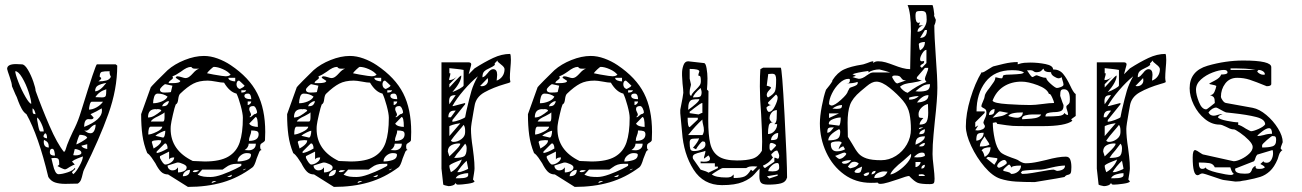

<svg xmlns="http://www.w3.org/2000/svg" viewBox="-20 -716 5121 755"><path d="M84 -267Q73 -274 65 -289Q57 -304 52 -317.5Q47 -331 46 -334Q45 -334 27 -377Q27 -388 18 -413.5Q9 -439 8 -445Q8 -464 43 -464L66 -463Q77 -463 89.5 -442Q102 -421 111 -395Q120 -369 120 -359Q144 -292 174.5 -221.5Q205 -151 232 -118L237 -125Q243 -146 253 -168.5Q263 -191 266 -197Q283 -230 293 -260L301 -285Q356 -463 361 -463H435L441 -458Q441 -365 406 -267.5Q371 -170 311 -50Q308 -45 305 -31.5Q302 -18 298.5 -9Q295 0 286 6L237 7Q213 7 196.5 1.5Q180 -4 170 -20Q131 -183 84 -267ZM378 -408Q378 -405 373.5 -401.5Q369 -398 367 -396Q385 -396 398 -399.5Q411 -403 416 -414Q411 -423 411 -428.5Q411 -434 411 -436Q389 -436 380.5 -433.5Q372 -431 372 -414Q378 -411 378 -408ZM103 -308Q103 -322 92.5 -354Q82 -386 67 -411Q52 -436 40 -436Q40 -425 52.5 -393Q65 -361 80.5 -334.5Q96 -308 103 -308ZM354 -357Q373 -357 398 -390Q376 -386 365 -379.5Q354 -373 354 -357ZM355 -334 381 -333Q393 -333 395.5 -338.5Q398 -344 398 -365Q370 -357 355 -334ZM330 -285Q344 -285 360 -294Q376 -303 385 -316H341Q336 -316 333 -304.5Q330 -293 330 -285ZM120 -267Q116 -286 108 -290V-281Q108 -274 110 -270.5Q112 -267 120 -267ZM338 -247Q336 -247 328 -247.5Q320 -248 315.5 -240.5Q311 -233 311 -217Q381 -245 381 -281L380 -290Q361 -278 336 -267L348 -254Q347 -247 338 -247ZM139 -199H152Q152 -210 143 -229.5Q134 -249 126 -254V-245Q127 -237 131 -218Q135 -199 139 -199ZM336 -192Q346 -192 351 -203Q356 -214 356 -226Q348 -226 336 -214Q326 -202 318 -202Q315 -202 311 -204Q323 -192 336 -192ZM165 -172Q165 -190 158 -192Q156 -191 153.5 -187Q151 -183 151 -180Q151 -176 156.5 -174Q162 -172 165 -172ZM280 -148Q286 -150 301 -158.5Q316 -167 323 -174Q320 -181 311 -183.5Q302 -186 293 -186Q289 -179 285 -166.5Q281 -154 280 -148ZM172 -136Q172 -149 168 -155Q164 -161 153 -166L152 -159Q152 -136 172 -136ZM323 -130V-149Q320 -148 313.5 -146.5Q307 -145 300 -143Q303 -134 323 -130ZM196 -104Q196 -112 193.5 -121.5Q191 -131 185 -131Q176 -131 176 -118Q176 -110 181 -107Q186 -104 196 -104ZM277 -105Q286 -105 293 -107.5Q300 -110 300 -115Q300 -122 291 -126Q282 -130 274 -130L268 -106Q269 -106 271 -105.5Q273 -105 277 -105ZM210 -31Q224 -31 246.5 -38.5Q269 -46 274 -56L276 -52Q276 -51 270.5 -46.5Q265 -42 263 -38L268 -31Q279 -39 292.5 -63.5Q306 -88 306 -101Q300 -99 285 -93Q270 -87 263 -81L274 -69Q269 -68 255 -60Q241 -50 235 -50Q230 -51 221.5 -55Q213 -59 206 -63Q208 -64 210 -66Q212 -68 213 -69Q213 -85 210 -90Q207 -95 194 -95L182 -94Q184 -87 188 -69Q192 -51 197.5 -41Q203 -31 210 -31Z M1023 -197 1022 -164Q1020 -159 1014.5 -156Q1009 -153 1006 -150Q1003 -147 1003 -139Q1003 -135 1004 -131.5Q1005 -128 1009 -126Q1003 -126 999.5 -118.5Q996 -111 989 -92Q981 -64 973 -58Q918 -17 856 1Q794 19 719 19L641 -30Q624 -30 613 -41Q602 -52 591 -74Q584 -85 576 -96.5Q568 -108 559 -114Q545 -148 540 -184.5Q535 -221 535 -267L573 -373Q574 -375 597.5 -399Q621 -423 639 -440Q666 -464 706 -480Q746 -496 782 -496Q808 -496 835.5 -486Q863 -476 887 -460Q960 -411 991.5 -349Q1023 -287 1023 -197ZM643 -389H657Q689 -389 689 -398L671 -410Q671 -412 673 -414Q675 -416 677 -416Q684 -416 694.5 -412.5Q705 -409 709 -409Q717 -409 724 -414Q731 -419 739 -428Q751 -442 763 -446H754H747Q741 -446 738 -447.5Q735 -449 732 -453Q723 -453 713.5 -448.5Q704 -444 691 -434Q671 -420 658 -416Q660 -413 660 -410Q660 -406 651.5 -400.5Q643 -395 643 -389ZM794 -428 819 -423Q859 -416 868 -416Q873 -416 877 -417Q881 -418 887 -422Q877 -435 856.5 -444Q836 -453 821 -453Q818 -453 807.5 -443Q797 -433 794 -428ZM878 -410Q878 -403 887 -399.5Q896 -396 905 -396V-410ZM689 -348Q683 -343 681 -327Q680 -318 678 -313Q676 -308 671 -305Q667 -296 660 -265.5Q653 -235 652 -225Q651 -219 651 -209Q651 -125 738 -83L785 -81Q845 -81 877.5 -100Q910 -119 922.5 -156Q935 -193 935 -253Q935 -269 926.5 -300.5Q918 -332 910 -348Q883 -354 861 -391Q850 -391 830 -395Q808 -399 797 -399Q763 -399 740 -387Q717 -375 689 -348ZM910 -385Q910 -370 923 -366Q925 -367 932.5 -371Q940 -375 942 -379Q938 -383 929.5 -391Q921 -399 920 -399Q915 -399 912.5 -394.5Q910 -390 910 -385ZM609 -364Q609 -352 626 -352Q632 -352 640.5 -352.5Q649 -353 652 -354L658 -379L630 -385Q627 -385 618.5 -377Q610 -369 609 -364ZM929 -361V-352Q946 -352 948 -361ZM582 -310Q599 -310 616 -317Q633 -324 639 -336Q623 -348 600 -348Q590 -348 586 -335Q582 -322 582 -310ZM955 -348Q941 -348 941 -339Q941 -326 968 -326Q968 -335 965 -341.5Q962 -348 955 -348ZM645 -317 642 -318Q636 -318 627 -311Q618 -304 618 -298Q630 -298 635.5 -302Q641 -306 645 -317ZM968 -317H954V-303Q959 -303 963.5 -307.5Q968 -312 968 -317ZM976 -299Q960 -299 960 -287Q960 -282 963.5 -275.5Q967 -269 967 -266V-265Q967 -262 964.5 -259Q962 -256 960 -256L964 -255Q966 -255 972 -260.5Q978 -266 980 -267Q984 -267 987.5 -269.5Q991 -272 991 -274Q991 -280 986.5 -289.5Q982 -299 976 -299ZM562 -254Q575 -254 587 -261Q599 -268 614 -280Q614 -287 599 -287Q597 -287 596 -286.5Q595 -286 594 -286Q593 -286 593 -286.5Q593 -287 593 -287Q577 -287 569.5 -279Q562 -271 562 -254ZM627 -274Q623 -270 615 -266Q607 -262 604 -260Q577 -248 573 -238H621Q627 -238 627 -255Q627 -272 627 -274ZM985 -256 960 -230Q964 -223 974 -220Q984 -217 994 -217Q994 -256 985 -256ZM618 -218H573Q563 -218 563 -187Q574 -187 596 -197.5Q618 -208 618 -218ZM997 -188Q997 -198 989.5 -200.5Q982 -203 968 -203Q968 -193 963.5 -183Q959 -173 959 -162Q997 -162 997 -188ZM591 -182 621 -175Q625 -175 627.5 -183.5Q630 -192 630 -202Q626 -202 611.5 -195Q597 -188 591 -182ZM584 -132Q586 -133 594.5 -138.5Q603 -144 608.5 -150.5Q614 -157 614 -164L603 -165Q598 -165 587.5 -163.5Q577 -162 577 -157ZM596 -114Q614 -117 639 -132Q639 -140 636.5 -146Q634 -152 630 -152L627 -151L596 -120ZM986 -151H958Q958 -144 953.5 -137Q949 -130 942 -126L958 -125Q970 -125 978 -131.5Q986 -138 986 -151ZM630 -69Q641 -69 653 -77.5Q665 -86 665 -97Q649 -97 645 -89V-120L609 -102V-99V-95Q622 -69 630 -69ZM967 -108Q967 -114 950 -114Q937 -114 925.5 -104Q914 -94 914 -81Q932 -81 949.5 -86.5Q967 -92 967 -108ZM680 -58V-38Q692 -38 703 -43Q714 -48 714 -58Q714 -65 700.5 -71Q687 -77 680 -77H677L639 -65Q639 -57 644.5 -51.5Q650 -46 658 -46Q665 -46 670 -48.5Q675 -51 680 -58ZM929 -72Q925 -72 911.5 -72Q898 -72 887.5 -68.5Q877 -65 868 -58Q856 -49 855 -49H775L757 -29Q770 -23 781 -21.5Q792 -20 808 -20Q827 -20 854.5 -30Q882 -40 905.5 -51.5Q929 -63 929 -65ZM948 -52H946Q938 -52 935 -46ZM727 -48Q716 -48 707.5 -40.5Q699 -33 699 -23Q727 -23 727 -48ZM745 -39Q755 -39 763 -46L754 -47H750Q740 -47 738 -40ZM892 -29 873 -21 880 -20Q886 -20 888.5 -21.5Q891 -23 892 -29ZM831 -3 825 -4Q819 -4 816 -2.5Q813 -1 812 4Z M1597 -197 1596 -164Q1594 -159 1588.5 -156Q1583 -153 1580 -150Q1577 -147 1577 -139Q1577 -135 1578 -131.5Q1579 -128 1583 -126Q1577 -126 1573.5 -118.5Q1570 -111 1563 -92Q1555 -64 1547 -58Q1492 -17 1430 1Q1368 19 1293 19L1215 -30Q1198 -30 1187 -41Q1176 -52 1165 -74Q1158 -85 1150 -96.5Q1142 -108 1133 -114Q1119 -148 1114 -184.5Q1109 -221 1109 -267L1147 -373Q1148 -375 1171.5 -399Q1195 -423 1213 -440Q1240 -464 1280 -480Q1320 -496 1356 -496Q1382 -496 1409.5 -486Q1437 -476 1461 -460Q1534 -411 1565.5 -349Q1597 -287 1597 -197ZM1217 -389H1231Q1263 -389 1263 -398L1245 -410Q1245 -412 1247 -414Q1249 -416 1251 -416Q1258 -416 1268.5 -412.5Q1279 -409 1283 -409Q1291 -409 1298 -414Q1305 -419 1313 -428Q1325 -442 1337 -446H1328H1321Q1315 -446 1312 -447.5Q1309 -449 1306 -453Q1297 -453 1287.5 -448.5Q1278 -444 1265 -434Q1245 -420 1232 -416Q1234 -413 1234 -410Q1234 -406 1225.5 -400.5Q1217 -395 1217 -389ZM1368 -428 1393 -423Q1433 -416 1442 -416Q1447 -416 1451 -417Q1455 -418 1461 -422Q1451 -435 1430.5 -444Q1410 -453 1395 -453Q1392 -453 1381.5 -443Q1371 -433 1368 -428ZM1452 -410Q1452 -403 1461 -399.5Q1470 -396 1479 -396V-410ZM1263 -348Q1257 -343 1255 -327Q1254 -318 1252 -313Q1250 -308 1245 -305Q1241 -296 1234 -265.5Q1227 -235 1226 -225Q1225 -219 1225 -209Q1225 -125 1312 -83L1359 -81Q1419 -81 1451.5 -100Q1484 -119 1496.5 -156Q1509 -193 1509 -253Q1509 -269 1500.5 -300.5Q1492 -332 1484 -348Q1457 -354 1435 -391Q1424 -391 1404 -395Q1382 -399 1371 -399Q1337 -399 1314 -387Q1291 -375 1263 -348ZM1484 -385Q1484 -370 1497 -366Q1499 -367 1506.5 -371Q1514 -375 1516 -379Q1512 -383 1503.5 -391Q1495 -399 1494 -399Q1489 -399 1486.5 -394.5Q1484 -390 1484 -385ZM1183 -364Q1183 -352 1200 -352Q1206 -352 1214.5 -352.5Q1223 -353 1226 -354L1232 -379L1204 -385Q1201 -385 1192.5 -377Q1184 -369 1183 -364ZM1503 -361V-352Q1520 -352 1522 -361ZM1156 -310Q1173 -310 1190 -317Q1207 -324 1213 -336Q1197 -348 1174 -348Q1164 -348 1160 -335Q1156 -322 1156 -310ZM1529 -348Q1515 -348 1515 -339Q1515 -326 1542 -326Q1542 -335 1539 -341.5Q1536 -348 1529 -348ZM1219 -317 1216 -318Q1210 -318 1201 -311Q1192 -304 1192 -298Q1204 -298 1209.5 -302Q1215 -306 1219 -317ZM1542 -317H1528V-303Q1533 -303 1537.5 -307.5Q1542 -312 1542 -317ZM1550 -299Q1534 -299 1534 -287Q1534 -282 1537.5 -275.5Q1541 -269 1541 -266V-265Q1541 -262 1538.5 -259Q1536 -256 1534 -256L1538 -255Q1540 -255 1546 -260.5Q1552 -266 1554 -267Q1558 -267 1561.5 -269.5Q1565 -272 1565 -274Q1565 -280 1560.5 -289.5Q1556 -299 1550 -299ZM1136 -254Q1149 -254 1161 -261Q1173 -268 1188 -280Q1188 -287 1173 -287Q1171 -287 1170 -286.5Q1169 -286 1168 -286Q1167 -286 1167 -286.5Q1167 -287 1167 -287Q1151 -287 1143.5 -279Q1136 -271 1136 -254ZM1201 -274Q1197 -270 1189 -266Q1181 -262 1178 -260Q1151 -248 1147 -238H1195Q1201 -238 1201 -255Q1201 -272 1201 -274ZM1559 -256 1534 -230Q1538 -223 1548 -220Q1558 -217 1568 -217Q1568 -256 1559 -256ZM1192 -218H1147Q1137 -218 1137 -187Q1148 -187 1170 -197.5Q1192 -208 1192 -218ZM1571 -188Q1571 -198 1563.5 -200.5Q1556 -203 1542 -203Q1542 -193 1537.5 -183Q1533 -173 1533 -162Q1571 -162 1571 -188ZM1165 -182 1195 -175Q1199 -175 1201.5 -183.5Q1204 -192 1204 -202Q1200 -202 1185.5 -195Q1171 -188 1165 -182ZM1158 -132Q1160 -133 1168.5 -138.5Q1177 -144 1182.5 -150.5Q1188 -157 1188 -164L1177 -165Q1172 -165 1161.5 -163.5Q1151 -162 1151 -157ZM1170 -114Q1188 -117 1213 -132Q1213 -140 1210.5 -146Q1208 -152 1204 -152L1201 -151L1170 -120ZM1560 -151H1532Q1532 -144 1527.5 -137Q1523 -130 1516 -126L1532 -125Q1544 -125 1552 -131.5Q1560 -138 1560 -151ZM1204 -69Q1215 -69 1227 -77.5Q1239 -86 1239 -97Q1223 -97 1219 -89V-120L1183 -102V-99V-95Q1196 -69 1204 -69ZM1541 -108Q1541 -114 1524 -114Q1511 -114 1499.5 -104Q1488 -94 1488 -81Q1506 -81 1523.5 -86.5Q1541 -92 1541 -108ZM1254 -58V-38Q1266 -38 1277 -43Q1288 -48 1288 -58Q1288 -65 1274.5 -71Q1261 -77 1254 -77H1251L1213 -65Q1213 -57 1218.5 -51.5Q1224 -46 1232 -46Q1239 -46 1244 -48.5Q1249 -51 1254 -58ZM1503 -72Q1499 -72 1485.5 -72Q1472 -72 1461.5 -68.5Q1451 -65 1442 -58Q1430 -49 1429 -49H1349L1331 -29Q1344 -23 1355 -21.5Q1366 -20 1382 -20Q1401 -20 1428.5 -30Q1456 -40 1479.5 -51.5Q1503 -63 1503 -65ZM1522 -52H1520Q1512 -52 1509 -46ZM1301 -48Q1290 -48 1281.5 -40.5Q1273 -33 1273 -23Q1301 -23 1301 -48ZM1319 -39Q1329 -39 1337 -46L1328 -47H1324Q1314 -47 1312 -40ZM1466 -29 1447 -21 1454 -20Q1460 -20 1462.5 -21.5Q1465 -23 1466 -29ZM1405 -3 1399 -4Q1393 -4 1390 -2.5Q1387 -1 1386 4Z M1821 -471Q1833 -471 1833 -463Q1833 -460 1828.5 -445Q1824 -430 1823 -424L1846 -447Q1885 -472 1919 -488Q1953 -504 1986 -504Q1989 -500 1989 -480Q1989 -470 1987 -448Q1985 -424 1985 -410Q1985 -404 1987 -394Q1987 -392 1979 -389.5Q1971 -387 1967 -386Q1919 -372 1885 -353Q1851 -334 1846 -299L1842 -277Q1832 -222 1832 -209Q1832 -178 1839 -134Q1840 -127 1843 -101.5Q1846 -76 1846 -54Q1846 -48 1844 -35Q1842 -22 1840 -10L1846 -3Q1845 3 1820 6.5Q1795 10 1784 10H1781Q1777 10 1775 8.5Q1773 7 1772 3Q1769 10 1760.5 13Q1752 16 1744 16Q1739 15 1732.5 13.5Q1726 12 1723 10L1716 -53V-471ZM1935 -422Q1935 -415 1934 -409.5Q1933 -404 1933 -399Q1947 -404 1955.5 -416Q1964 -428 1964 -444Q1964 -452 1950 -462.5Q1936 -473 1936 -477Q1936 -478 1938 -480Q1925 -467 1925 -466L1926 -461Q1919 -454 1905 -448Q1891 -442 1884 -435Q1877 -428 1877 -412Q1883 -413 1888.5 -418.5Q1894 -424 1898 -429Q1909 -444 1919 -444Q1935 -444 1935 -422ZM1759 -354Q1773 -359 1788 -367.5Q1803 -376 1803 -380V-441Q1794 -443 1775 -445Q1756 -447 1747 -448V-428H1751Q1751 -421 1748.5 -414Q1746 -407 1746 -401Q1763 -401 1778 -416L1747 -385V-372Q1749 -374 1769.5 -396.5Q1790 -419 1794 -419Q1794 -394 1759 -354ZM1809 -255Q1813 -274 1814 -280Q1826 -332 1834 -359Q1842 -386 1859 -416Q1832 -394 1803.5 -361Q1775 -328 1759 -299H1763L1809 -311V-306L1759 -244V-237Q1771 -238 1788 -244.5Q1805 -251 1809 -255ZM1874 -377Q1885 -377 1892 -383.5Q1899 -390 1899 -400L1898 -409L1868 -378ZM1746 -317 1747 -306 1772 -342Q1756 -342 1751 -336Q1746 -330 1746 -317ZM1743 -255H1753L1772 -281H1766Q1743 -281 1743 -255ZM1747 -219V-181L1790 -231H1787Q1772 -229 1759.5 -225Q1747 -221 1747 -219ZM1763 -158Q1780 -158 1794.5 -169Q1809 -180 1809 -196V-203Q1809 -218 1803 -225Q1799 -219 1781.5 -199Q1764 -179 1753 -163Q1757 -158 1763 -158ZM1747 -101Q1752 -106 1764 -117.5Q1776 -129 1783 -137.5Q1790 -146 1790 -151L1785 -152Q1767 -152 1754 -144.5Q1741 -137 1741 -120Q1741 -119 1747 -101ZM1789 -125Q1775 -110 1766 -95Q1795 -95 1805 -101.5Q1815 -108 1815 -133Q1815 -145 1809 -151Q1808 -149 1789 -125ZM1753 -39Q1767 -46 1779 -60Q1791 -74 1796 -89Q1791 -86 1786 -84.5Q1781 -83 1777 -81Q1747 -69 1747 -64Q1747 -59 1749 -51.5Q1751 -44 1753 -39ZM1778 -39H1785Q1790 -39 1805.5 -45Q1821 -51 1821 -53L1815 -84Q1792 -62 1778 -39ZM1772 -15H1785Q1821 -15 1821 -27V-35Q1807 -35 1791.5 -30Q1776 -25 1772 -15Z M2544 -197 2543 -164Q2541 -159 2535.5 -156Q2530 -153 2527 -150Q2524 -147 2524 -139Q2524 -135 2525 -131.5Q2526 -128 2530 -126Q2524 -126 2520.5 -118.5Q2517 -111 2510 -92Q2502 -64 2494 -58Q2439 -17 2377 1Q2315 19 2240 19L2162 -30Q2145 -30 2134 -41Q2123 -52 2112 -74Q2105 -85 2097 -96.5Q2089 -108 2080 -114Q2066 -148 2061 -184.5Q2056 -221 2056 -267L2094 -373Q2095 -375 2118.5 -399Q2142 -423 2160 -440Q2187 -464 2227 -480Q2267 -496 2303 -496Q2329 -496 2356.5 -486Q2384 -476 2408 -460Q2481 -411 2512.5 -349Q2544 -287 2544 -197ZM2164 -389H2178Q2210 -389 2210 -398L2192 -410Q2192 -412 2194 -414Q2196 -416 2198 -416Q2205 -416 2215.5 -412.5Q2226 -409 2230 -409Q2238 -409 2245 -414Q2252 -419 2260 -428Q2272 -442 2284 -446H2275H2268Q2262 -446 2259 -447.5Q2256 -449 2253 -453Q2244 -453 2234.5 -448.5Q2225 -444 2212 -434Q2192 -420 2179 -416Q2181 -413 2181 -410Q2181 -406 2172.5 -400.5Q2164 -395 2164 -389ZM2315 -428 2340 -423Q2380 -416 2389 -416Q2394 -416 2398 -417Q2402 -418 2408 -422Q2398 -435 2377.5 -444Q2357 -453 2342 -453Q2339 -453 2328.5 -443Q2318 -433 2315 -428ZM2399 -410Q2399 -403 2408 -399.5Q2417 -396 2426 -396V-410ZM2210 -348Q2204 -343 2202 -327Q2201 -318 2199 -313Q2197 -308 2192 -305Q2188 -296 2181 -265.5Q2174 -235 2173 -225Q2172 -219 2172 -209Q2172 -125 2259 -83L2306 -81Q2366 -81 2398.5 -100Q2431 -119 2443.5 -156Q2456 -193 2456 -253Q2456 -269 2447.5 -300.5Q2439 -332 2431 -348Q2404 -354 2382 -391Q2371 -391 2351 -395Q2329 -399 2318 -399Q2284 -399 2261 -387Q2238 -375 2210 -348ZM2431 -385Q2431 -370 2444 -366Q2446 -367 2453.5 -371Q2461 -375 2463 -379Q2459 -383 2450.5 -391Q2442 -399 2441 -399Q2436 -399 2433.5 -394.5Q2431 -390 2431 -385ZM2130 -364Q2130 -352 2147 -352Q2153 -352 2161.5 -352.5Q2170 -353 2173 -354L2179 -379L2151 -385Q2148 -385 2139.5 -377Q2131 -369 2130 -364ZM2450 -361V-352Q2467 -352 2469 -361ZM2103 -310Q2120 -310 2137 -317Q2154 -324 2160 -336Q2144 -348 2121 -348Q2111 -348 2107 -335Q2103 -322 2103 -310ZM2476 -348Q2462 -348 2462 -339Q2462 -326 2489 -326Q2489 -335 2486 -341.5Q2483 -348 2476 -348ZM2166 -317 2163 -318Q2157 -318 2148 -311Q2139 -304 2139 -298Q2151 -298 2156.5 -302Q2162 -306 2166 -317ZM2489 -317H2475V-303Q2480 -303 2484.5 -307.5Q2489 -312 2489 -317ZM2497 -299Q2481 -299 2481 -287Q2481 -282 2484.5 -275.5Q2488 -269 2488 -266V-265Q2488 -262 2485.5 -259Q2483 -256 2481 -256L2485 -255Q2487 -255 2493 -260.5Q2499 -266 2501 -267Q2505 -267 2508.5 -269.5Q2512 -272 2512 -274Q2512 -280 2507.5 -289.5Q2503 -299 2497 -299ZM2083 -254Q2096 -254 2108 -261Q2120 -268 2135 -280Q2135 -287 2120 -287Q2118 -287 2117 -286.5Q2116 -286 2115 -286Q2114 -286 2114 -286.5Q2114 -287 2114 -287Q2098 -287 2090.5 -279Q2083 -271 2083 -254ZM2148 -274Q2144 -270 2136 -266Q2128 -262 2125 -260Q2098 -248 2094 -238H2142Q2148 -238 2148 -255Q2148 -272 2148 -274ZM2506 -256 2481 -230Q2485 -223 2495 -220Q2505 -217 2515 -217Q2515 -256 2506 -256ZM2139 -218H2094Q2084 -218 2084 -187Q2095 -187 2117 -197.5Q2139 -208 2139 -218ZM2518 -188Q2518 -198 2510.5 -200.5Q2503 -203 2489 -203Q2489 -193 2484.5 -183Q2480 -173 2480 -162Q2518 -162 2518 -188ZM2112 -182 2142 -175Q2146 -175 2148.5 -183.5Q2151 -192 2151 -202Q2147 -202 2132.5 -195Q2118 -188 2112 -182ZM2105 -132Q2107 -133 2115.5 -138.5Q2124 -144 2129.5 -150.5Q2135 -157 2135 -164L2124 -165Q2119 -165 2108.5 -163.5Q2098 -162 2098 -157ZM2117 -114Q2135 -117 2160 -132Q2160 -140 2157.5 -146Q2155 -152 2151 -152L2148 -151L2117 -120ZM2507 -151H2479Q2479 -144 2474.5 -137Q2470 -130 2463 -126L2479 -125Q2491 -125 2499 -131.5Q2507 -138 2507 -151ZM2151 -69Q2162 -69 2174 -77.5Q2186 -86 2186 -97Q2170 -97 2166 -89V-120L2130 -102V-99V-95Q2143 -69 2151 -69ZM2488 -108Q2488 -114 2471 -114Q2458 -114 2446.5 -104Q2435 -94 2435 -81Q2453 -81 2470.5 -86.5Q2488 -92 2488 -108ZM2201 -58V-38Q2213 -38 2224 -43Q2235 -48 2235 -58Q2235 -65 2221.5 -71Q2208 -77 2201 -77H2198L2160 -65Q2160 -57 2165.5 -51.5Q2171 -46 2179 -46Q2186 -46 2191 -48.5Q2196 -51 2201 -58ZM2450 -72Q2446 -72 2432.5 -72Q2419 -72 2408.5 -68.5Q2398 -65 2389 -58Q2377 -49 2376 -49H2296L2278 -29Q2291 -23 2302 -21.5Q2313 -20 2329 -20Q2348 -20 2375.5 -30Q2403 -40 2426.5 -51.5Q2450 -63 2450 -65ZM2469 -52H2467Q2459 -52 2456 -46ZM2248 -48Q2237 -48 2228.5 -40.5Q2220 -33 2220 -23Q2248 -23 2248 -48ZM2266 -39Q2276 -39 2284 -46L2275 -47H2271Q2261 -47 2259 -40ZM2413 -29 2394 -21 2401 -20Q2407 -20 2409.5 -21.5Q2412 -23 2413 -29ZM2352 -3 2346 -4Q2340 -4 2337 -2.5Q2334 -1 2333 4Z M3075 -18Q3070 0 3051 5Q3032 10 3001 10Q2980 10 2973 3Q2966 -4 2966 -24L2967 -53Q2963 -50 2947 -31.5Q2931 -13 2901 -0.5Q2871 12 2819 12Q2746 12 2707 -49.5Q2668 -111 2662 -197L2655 -271V-284Q2667 -344 2667 -351Q2667 -363 2664 -387L2662 -419V-429Q2662 -444 2667.5 -459.5Q2673 -475 2686 -475L2748 -468Q2755 -468 2758.5 -447.5Q2762 -427 2762 -408Q2762 -386 2760 -364L2766 -358L2765 -244Q2765 -184 2773 -151Q2781 -118 2805 -101.5Q2829 -85 2878 -85Q2916 -85 2939 -92Q2962 -99 2976 -123L2977 -159Q2977 -195 2973 -267Q2968 -327 2968 -376Q2968 -395 2968.5 -415.5Q2969 -436 2970 -444L2981 -450H3050Q3055 -450 3065 -264.5Q3075 -79 3075 -18ZM2692 -350Q2692 -340 2698 -339Q2701 -348 2708.5 -355.5Q2716 -363 2717 -364Q2727 -374 2731.5 -380.5Q2736 -387 2736 -397Q2736 -417 2731 -417.5Q2726 -418 2726 -420Q2726 -424 2730 -435Q2730 -445 2692 -445V-407L2697 -384Q2697 -380 2694.5 -371.5Q2692 -363 2692 -355ZM3012 -371Q3012 -369 3003.5 -360Q2995 -351 2995 -342Q2995 -340 2996.5 -336.5Q2998 -333 3001 -333Q3023 -346 3027.5 -357.5Q3032 -369 3032 -403Q3032 -414 3029 -420Q3026 -426 3016 -426L3001 -425L2995 -379Q3012 -375 3012 -371ZM2739 -354Q2739 -358 2735 -370Q2708 -347 2705 -333Q2726 -333 2732.5 -336Q2739 -339 2739 -354ZM2994 -293Q2994 -288 2997 -282Q3000 -276 3004 -276Q3016 -276 3027 -298Q3038 -320 3038 -333Q3038 -336 3035.5 -340Q3033 -344 3031 -344L3001 -314L3000 -312Q3000 -308 3004 -305.5Q3008 -303 3013 -303Q3008 -303 3001 -299Q2994 -295 2994 -293ZM2686 -284Q2702 -295 2716 -307.5Q2730 -320 2730 -326Q2711 -326 2702.5 -324Q2694 -322 2690 -313Q2686 -304 2686 -284ZM2741 -311Q2736 -311 2709 -290Q2696 -279 2692 -277V-271L2727 -266Q2730 -267 2734.5 -269.5Q2739 -272 2742 -272V-309Q2742 -311 2741 -311ZM3020 -235Q3006 -235 3003 -222Q3000 -209 3000 -189Q3015 -189 3025.5 -201Q3036 -213 3036 -228H3025Q3033 -234 3034 -248.5Q3035 -263 3035 -283Q3022 -283 3014 -273Q3006 -263 3006 -250Q3006 -248 3009.5 -241.5Q3013 -235 3020 -235ZM2684 -253Q2684 -216 2692 -216L2724 -246V-253ZM2686 -185H2742Q2743 -185 2745.5 -191.5Q2748 -198 2748 -203Q2748 -215 2745 -225Q2744 -229 2743 -234Q2742 -239 2742 -246Q2716 -223 2686 -185ZM3040 -193Q3030 -193 3021 -184.5Q3012 -176 3012 -165Q3030 -165 3035 -169.5Q3040 -174 3040 -193ZM2709 -122Q2725 -122 2739.5 -128.5Q2754 -135 2754 -148Q2754 -154 2752 -157Q2750 -160 2742 -160Q2739 -159 2730 -148Q2721 -137 2717 -129L2705 -135Q2726 -159 2729 -172Q2722 -171 2711.5 -171Q2701 -171 2696.5 -168Q2692 -165 2692 -155Q2692 -138 2694.5 -130Q2697 -122 2709 -122ZM3006 -142V-135Q3006 -124 3013 -123Q3032 -142 3032 -144Q3032 -147 3025 -150.5Q3018 -154 3013 -154Q3006 -154 3006 -142ZM3044 -105Q3043 -110 3040 -117Q3037 -124 3036 -124Q3028 -124 3021 -117Q3014 -110 3013 -110Q3013 -106 3015 -102.5Q3017 -99 3020 -98Q3011 -84 2998.5 -75Q2986 -66 2981 -66Q2981 -60 2984 -58Q2987 -56 2988 -55L3025 -80V-96Q3029 -96 3033 -94Q3037 -92 3039 -92Q3044 -92 3044 -105ZM2766 -37 2803 -55V-61H2791V-74H2735V-81L2748 -80Q2772 -80 2772 -92Q2772 -95 2770 -99Q2768 -103 2766 -105L2748 -92Q2748 -98 2751 -107Q2754 -116 2754 -123Q2751 -121 2736 -117.5Q2721 -114 2712.5 -110Q2704 -106 2704 -98L2705 -92L2735 -49Q2759 -42 2766 -37ZM3044 -57Q3044 -66 3042.5 -70.5Q3041 -75 3036 -75Q3025 -75 3013.5 -64Q3002 -53 3001 -43L3018 -42Q3044 -42 3044 -57ZM2958 -61 2945 -62Q2934 -62 2928 -61Q2922 -60 2914 -55H2822Q2818 -55 2802.5 -45.5Q2787 -36 2779 -30Q2794 -18 2837 -18Q2846 -18 2852 -20Q2858 -22 2865 -30V-16Q2894 -16 2907.5 -22Q2921 -28 2933 -49L2940 -43ZM3038 -25V-30L2996 -23L3005 -14Z M3656 -239Q3655 -228 3651 -187Q3647 -146 3647 -110Q3647 -94 3651 -62Q3655 -28 3655 -13Q3655 0 3652 4Q3649 8 3636 8Q3602 8 3589 3Q3576 -2 3555 -24Q3546 -24 3511 -11Q3493 -5 3473.5 1Q3454 7 3441 7Q3434 7 3431 2Q3423 3 3405 3Q3345 3 3299.5 -30Q3254 -63 3229 -117Q3204 -171 3204 -231Q3204 -258 3211.5 -298Q3219 -338 3228 -363Q3234 -370 3242 -380.5Q3250 -391 3253 -397V-400Q3273 -431 3299 -443Q3325 -455 3370 -462Q3376 -463 3381 -465Q3386 -467 3390 -468Q3406 -475 3414 -475V-468Q3420 -475 3433 -475Q3448 -475 3462 -471Q3476 -467 3497 -459Q3512 -453 3528.5 -448.5Q3545 -444 3559 -444L3561 -556L3562 -593Q3562 -665 3549 -696H3647Q3649 -692 3651 -680.5Q3653 -669 3654 -659Q3653 -658 3653 -656Q3653 -653 3656 -647Q3659 -641 3660 -638Q3660 -635 3658.5 -628.5Q3657 -622 3654 -616Q3654 -575 3660 -491Q3666 -411 3666 -370Q3666 -327 3656 -239ZM3580 -653Q3580 -626 3592 -626L3598 -628L3593 -616H3611Q3601 -614 3594.5 -607Q3588 -600 3588 -591Q3603 -591 3613.5 -606.5Q3624 -622 3624 -638Q3624 -656 3621 -664.5Q3618 -673 3603 -673Q3588 -673 3584 -670Q3580 -667 3580 -653ZM3625 -598H3617L3598 -567Q3625 -567 3625 -598ZM3598 -518Q3617 -529 3617 -551Q3608 -551 3600.5 -548.5Q3593 -546 3593 -542Q3593 -537 3594.5 -528.5Q3596 -520 3598 -518ZM3614 -476Q3614 -470 3612.5 -468Q3611 -466 3606.5 -464Q3602 -462 3598 -456L3605 -449L3623 -468V-520Q3615 -520 3606.5 -506Q3598 -492 3598 -483Q3598 -475 3605 -475ZM3568 -391Q3551 -389 3540 -386Q3529 -383 3519 -375Q3523 -368 3532 -360.5Q3541 -353 3549 -351Q3586 -379 3623 -394Q3621 -396 3619 -399.5Q3617 -403 3617 -406Q3617 -411 3623.5 -426Q3630 -441 3630 -449H3617L3586 -413L3585 -409Q3585 -406 3592 -403Q3599 -400 3605 -400Q3594 -395 3568 -391ZM3346 -418 3332 -413Q3338 -411 3345 -409Q3352 -407 3357 -406Q3371 -406 3389 -420Q3391 -421 3398.5 -426Q3406 -431 3414 -431H3481Q3474 -433 3461 -437Q3448 -441 3438 -443Q3427 -443 3415 -440Q3403 -437 3395 -431V-437Q3349 -431 3332 -424ZM3488 -413Q3490 -408 3496.5 -398Q3503 -388 3509 -388L3543 -400Q3534 -400 3531 -402Q3528 -404 3524 -409Q3521 -414 3516.5 -416.5Q3512 -419 3499 -419Q3489 -419 3488 -413ZM3240 -307Q3240 -306 3243.5 -303.5Q3247 -301 3250 -301Q3262 -301 3287 -323.5Q3312 -346 3314 -357L3321 -370Q3324 -372 3333.5 -375Q3343 -378 3348 -381.5Q3353 -385 3353 -391L3352 -394Q3337 -388 3308 -388Q3316 -388 3319 -391Q3322 -394 3322 -400Q3322 -404 3321 -405Q3320 -406 3316 -406Q3299 -406 3281 -389Q3263 -372 3251.5 -348.5Q3240 -325 3240 -307ZM3330 -152Q3345 -125 3356 -112.5Q3367 -100 3387.5 -93Q3408 -86 3445 -86Q3476 -86 3503 -103Q3530 -120 3546 -148Q3562 -176 3562 -208Q3562 -240 3556.5 -268Q3551 -296 3531 -320Q3509 -346 3478.5 -370.5Q3448 -395 3426 -395Q3409 -395 3388 -377Q3367 -359 3364 -357Q3332 -330 3322.5 -303.5Q3313 -277 3313 -233L3314 -178ZM3637 -385Q3621 -385 3609 -378.5Q3597 -372 3580 -357L3593 -356Q3615 -356 3626 -361Q3637 -366 3637 -385ZM3631 -342Q3618 -342 3606 -333.5Q3594 -325 3586 -313Q3602 -313 3616.5 -319.5Q3631 -326 3631 -342ZM3555 -324Q3579 -324 3593 -338H3586Q3579 -338 3567.5 -335.5Q3556 -333 3555 -332ZM3630 -273 3629 -307Q3615 -304 3603.5 -292.5Q3592 -281 3592 -267Q3592 -257 3595 -254.5Q3598 -252 3611 -252Q3596 -237 3596 -226Q3618 -226 3624 -238Q3630 -250 3630 -273ZM3253 -289 3268 -288H3272Q3282 -288 3286.5 -290.5Q3291 -293 3291 -303Q3272 -303 3253 -289ZM3240 -270V-252L3279 -270ZM3239 -230 3240 -227 3279 -222Q3282 -222 3284 -232Q3286 -242 3286 -254Q3272 -254 3255.5 -247.5Q3239 -241 3239 -230ZM3233 -194Q3242 -194 3249.5 -203.5Q3257 -213 3259 -215H3250Q3239 -215 3236 -210.5Q3233 -206 3233 -194ZM3611 -215H3605Q3600 -215 3597 -214Q3594 -213 3593 -208Q3597 -208 3611 -215ZM3237 -164Q3261 -164 3272.5 -170Q3284 -176 3284 -197Q3284 -207 3279 -208Q3237 -186 3237 -164ZM3617 -208Q3609 -206 3602 -201Q3595 -196 3595 -188Q3607 -188 3612 -191.5Q3617 -195 3617 -208ZM3617 -180Q3598 -180 3589 -173.5Q3580 -167 3580 -147Q3583 -148 3593 -153Q3603 -158 3610 -165Q3617 -172 3617 -180ZM3271 -121Q3289 -121 3303 -129L3296 -141Q3281 -135 3279 -129L3278 -132Q3279 -135 3282.5 -142.5Q3286 -150 3290 -154Q3288 -160 3277 -160Q3247 -160 3247 -150Q3247 -121 3271 -121ZM3617 -154Q3606 -154 3593 -141L3601 -140Q3617 -140 3617 -154ZM3280 -91Q3288 -91 3296.5 -97.5Q3305 -104 3308 -111Q3305 -116 3300 -116Q3296 -116 3283.5 -110.5Q3271 -105 3264 -103Q3267 -100 3272 -96Q3277 -92 3280 -91ZM3617 -103Q3617 -111 3614.5 -113.5Q3612 -116 3605 -116Q3590 -116 3574 -98L3586 -97Q3594 -97 3601.5 -98Q3609 -99 3617 -103ZM3563 -107 3562 -111Q3556 -105 3533 -85Q3487 -49 3481 -30Q3493 -31 3513 -44.5Q3533 -58 3548 -76Q3563 -94 3563 -107ZM3303 -72Q3309 -72 3316 -76Q3323 -80 3327 -86H3322Q3305 -86 3290 -79Q3292 -74 3294.5 -73Q3297 -72 3303 -72ZM3324 -54Q3325 -54 3338 -58Q3351 -62 3357 -73Q3349 -80 3339 -80Q3332 -80 3328 -77Q3324 -74 3320 -68.5Q3316 -63 3314 -61Q3318 -56 3324 -54ZM3600 -79H3580V-59Q3587 -59 3593.5 -65.5Q3600 -72 3600 -79ZM3617 -68Q3611 -68 3607 -64Q3603 -60 3603 -53Q3617 -53 3617 -68ZM3370 -61Q3369 -60 3356.5 -55Q3344 -50 3340 -41Q3341 -36 3353 -36Q3362 -36 3365 -41.5Q3368 -47 3370 -61ZM3407 -30Q3414 -31 3418.5 -34.5Q3423 -38 3423 -44Q3408 -44 3407 -30ZM3470 -41 3456 -42Q3444 -42 3431 -35Q3418 -28 3418 -16Q3439 -16 3451 -21Q3463 -26 3470 -41ZM3398 -38Q3391 -38 3386 -36Q3381 -34 3376 -30Q3376 -28 3378 -26Q3380 -24 3383 -24Q3389 -24 3393.5 -28Q3398 -32 3398 -38ZM3617 -24Q3615 -31 3604 -31L3593 -30V-24Z M3840 -432 3842 -431Q3848 -431 3867 -444Q3885 -456 3890 -456Q3897 -458 3926.5 -465Q3956 -472 3982 -472V-463Q3996 -468 4007.5 -469Q4019 -470 4031 -470Q4062 -470 4091.5 -464Q4121 -458 4121 -443Q4146 -443 4160.5 -425.5Q4175 -408 4189 -378Q4194 -367 4199.5 -358Q4205 -349 4210 -346V-260L4192 -247L4197 -241Q4170 -220 4079 -220H4027Q3977 -220 3961.5 -221Q3946 -222 3901 -229Q3900 -235 3895 -235Q3893 -235 3890 -234Q3887 -233 3884 -233Q3884 -204 3891.5 -169Q3899 -134 3914 -118Q3922 -109 3958 -96Q3976 -90 3982 -87Q4000 -74 4013 -74Q4036 -74 4063 -80Q4090 -86 4094 -87Q4142 -100 4171 -100Q4184 -100 4188.5 -88.5Q4193 -77 4193 -59Q4193 -40 4190 -35Q4187 -30 4179 -28.5Q4171 -27 4166 -20Q4160 -18 4049 0Q4007 0 3974.5 -2Q3942 -4 3914 -13Q3883 -23 3851.5 -60Q3820 -97 3799 -142Q3778 -187 3778 -219Q3778 -269 3796 -329Q3814 -389 3840 -432ZM4136 -370Q4142 -370 4152 -374Q4162 -378 4162 -383Q4162 -389 4158 -400.5Q4154 -412 4154 -414Q4154 -411 4149.5 -409.5Q4145 -408 4142 -408Q4134 -409 4123.5 -416Q4113 -423 4113 -432Q4084 -432 4084 -446Q4082 -446 4076 -439Q4070 -432 4054 -432Q4049 -432 4044 -436Q4039 -440 4031 -440L4018 -439Q4020 -438 4027.5 -426Q4035 -414 4040 -413Q4042 -413 4047.5 -416.5Q4053 -420 4057 -420Q4061 -419 4072 -414.5Q4083 -410 4094 -410Q4094 -402 4112 -386Q4130 -370 4136 -370ZM3825 -203Q3834 -203 3843.5 -207.5Q3853 -212 3853 -220Q3853 -222 3850 -226.5Q3847 -231 3847 -235Q3849 -242 3854 -252.5Q3859 -263 3859 -274Q3859 -282 3855.5 -285.5Q3852 -289 3845.5 -292Q3839 -295 3839 -299Q3839 -303 3845.5 -317.5Q3852 -332 3852 -337Q3852 -347 3871 -370Q3882 -385 3888 -394Q3894 -403 3894 -412Q3898 -412 3905 -410Q3912 -408 3919 -408Q3922 -408 3923 -413.5Q3924 -419 3926 -420Q3934 -423 3958 -423Q3981 -424 3993 -425.5Q4005 -427 4006 -432Q3995 -437 3985 -438.5Q3975 -440 3959 -440Q3891 -440 3855.5 -394Q3820 -348 3820 -278H3852V-272L3815 -235V-216L3827 -223L3815 -204ZM4031 -303Q4049 -303 4079 -307Q4107 -311 4125 -311Q4125 -316 4118 -331.5Q4111 -347 4107 -347L4105 -346Q4098 -367 4060.5 -381Q4023 -395 3997 -395Q3957 -395 3927 -376Q3897 -357 3883 -320Q3888 -310 3941.5 -306.5Q3995 -303 4031 -303ZM4123 -275Q4107 -274 4099 -271Q4091 -268 4091 -258Q4124 -258 4143 -260Q4162 -262 4166 -272Q4171 -264 4180 -264Q4180 -272 4176.5 -281.5Q4173 -291 4173 -296Q4173 -300 4177.5 -303Q4182 -306 4184.5 -310Q4187 -314 4187 -326Q4187 -365 4164 -365Q4154 -365 4151.5 -359.5Q4149 -354 4149 -339Q4160 -306 4162 -303V-299Q4162 -284 4152 -279.5Q4142 -275 4123 -275ZM3869 -264Q3882 -264 3886.5 -269Q3891 -274 3891 -287Q3882 -287 3875.5 -280Q3869 -273 3869 -264ZM3883 -253 3904 -257Q3906 -257 3917.5 -259.5Q3929 -262 3945 -272Q3942 -273 3914 -278H3910Q3908 -278 3898.5 -269Q3889 -260 3883 -253ZM3980 -253Q3989 -253 3995.5 -259Q4002 -265 4002 -274Q3952 -274 3945 -260Q3965 -253 3980 -253ZM4040 -266Q4026 -266 4012.5 -262.5Q3999 -259 3999 -250L4000 -247Q4002 -247 4035.5 -249.5Q4069 -252 4074 -266H4046ZM3819 -163Q3831 -163 3839.5 -172.5Q3848 -182 3848 -194Q3829 -194 3824 -188.5Q3819 -183 3819 -163ZM3833 -140Q3862 -140 3871 -148Q3868 -155 3861 -164.5Q3854 -174 3852 -180Q3850 -177 3841.5 -164.5Q3833 -152 3833 -140ZM3852 -99Q3875 -111 3875 -137Q3847 -137 3840 -124Q3845 -121 3848 -112.5Q3851 -104 3852 -99ZM3902 -91 3901 -94 3865 -99 3858 -94 3890 -68Q3902 -86 3902 -91ZM3908 -56Q3917 -58 3928 -65Q3939 -72 3939 -75Q3939 -80 3935.5 -83.5Q3932 -87 3930 -87Q3921 -87 3911 -78.5Q3901 -70 3901 -62Q3902 -60 3904 -58.5Q3906 -57 3908 -56ZM3951 -37Q3956 -32 3957 -32Q3972 -32 3983.5 -41.5Q3995 -51 3995 -65Q3957 -65 3957 -56Q3957 -59 3953.5 -64Q3950 -69 3948 -69Q3946 -69 3935.5 -59.5Q3925 -50 3925 -47L3926 -44Q3948 -39 3951 -37ZM4000 -32Q4017 -32 4040 -36Q4063 -40 4069 -41Q4111 -49 4124 -49L4136 -44Q4148 -44 4158 -49Q4168 -54 4168 -65Q4148 -65 4114 -57Q4109 -56 4097 -53Q4085 -50 4074 -49Q4054 -49 4031.5 -47.5Q4009 -46 4000 -44L3994 -37Q3999 -32 4000 -32Z M4398 -471Q4410 -471 4410 -463Q4410 -460 4405.5 -445Q4401 -430 4400 -424L4423 -447Q4462 -472 4496 -488Q4530 -504 4563 -504Q4566 -500 4566 -480Q4566 -470 4564 -448Q4562 -424 4562 -410Q4562 -404 4564 -394Q4564 -392 4556 -389.5Q4548 -387 4544 -386Q4496 -372 4462 -353Q4428 -334 4423 -299L4419 -277Q4409 -222 4409 -209Q4409 -178 4416 -134Q4417 -127 4420 -101.5Q4423 -76 4423 -54Q4423 -48 4421 -35Q4419 -22 4417 -10L4423 -3Q4422 3 4397 6.5Q4372 10 4361 10H4358Q4354 10 4352 8.5Q4350 7 4349 3Q4346 10 4337.5 13Q4329 16 4321 16Q4316 15 4309.5 13.5Q4303 12 4300 10L4293 -53V-471ZM4512 -422Q4512 -415 4511 -409.5Q4510 -404 4510 -399Q4524 -404 4532.5 -416Q4541 -428 4541 -444Q4541 -452 4527 -462.5Q4513 -473 4513 -477Q4513 -478 4515 -480Q4502 -467 4502 -466L4503 -461Q4496 -454 4482 -448Q4468 -442 4461 -435Q4454 -428 4454 -412Q4460 -413 4465.5 -418.5Q4471 -424 4475 -429Q4486 -444 4496 -444Q4512 -444 4512 -422ZM4336 -354Q4350 -359 4365 -367.5Q4380 -376 4380 -380V-441Q4371 -443 4352 -445Q4333 -447 4324 -448V-428H4328Q4328 -421 4325.5 -414Q4323 -407 4323 -401Q4340 -401 4355 -416L4324 -385V-372Q4326 -374 4346.5 -396.5Q4367 -419 4371 -419Q4371 -394 4336 -354ZM4386 -255Q4390 -274 4391 -280Q4403 -332 4411 -359Q4419 -386 4436 -416Q4409 -394 4380.5 -361Q4352 -328 4336 -299H4340L4386 -311V-306L4336 -244V-237Q4348 -238 4365 -244.5Q4382 -251 4386 -255ZM4451 -377Q4462 -377 4469 -383.5Q4476 -390 4476 -400L4475 -409L4445 -378ZM4323 -317 4324 -306 4349 -342Q4333 -342 4328 -336Q4323 -330 4323 -317ZM4320 -255H4330L4349 -281H4343Q4320 -281 4320 -255ZM4324 -219V-181L4367 -231H4364Q4349 -229 4336.5 -225Q4324 -221 4324 -219ZM4340 -158Q4357 -158 4371.5 -169Q4386 -180 4386 -196V-203Q4386 -218 4380 -225Q4376 -219 4358.5 -199Q4341 -179 4330 -163Q4334 -158 4340 -158ZM4324 -101Q4329 -106 4341 -117.5Q4353 -129 4360 -137.5Q4367 -146 4367 -151L4362 -152Q4344 -152 4331 -144.5Q4318 -137 4318 -120Q4318 -119 4324 -101ZM4366 -125Q4352 -110 4343 -95Q4372 -95 4382 -101.5Q4392 -108 4392 -133Q4392 -145 4386 -151Q4385 -149 4366 -125ZM4330 -39Q4344 -46 4356 -60Q4368 -74 4373 -89Q4368 -86 4363 -84.5Q4358 -83 4354 -81Q4324 -69 4324 -64Q4324 -59 4326 -51.5Q4328 -44 4330 -39ZM4355 -39H4362Q4367 -39 4382.5 -45Q4398 -51 4398 -53L4392 -84Q4369 -62 4355 -39ZM4349 -15H4362Q4398 -15 4398 -27V-35Q4384 -35 4368.5 -30Q4353 -25 4349 -15Z M5023 -126Q5013 -119 5009 -106Q5005 -93 5004 -90Q4991 -59 4973.5 -43Q4956 -27 4936 -20.5Q4916 -14 4879 -7Q4863 -5 4856 -3L4838 -2L4793 -8Q4788 -8 4754 -20Q4714 -34 4708 -34Q4703 -34 4698 -30.5Q4693 -27 4689 -27Q4670 -27 4670 -97Q4670 -126 4680 -126Q4687 -124 4698 -116Q4709 -108 4714 -108L4831 -82Q4843 -82 4861 -90.5Q4879 -99 4892.5 -112Q4906 -125 4906 -138Q4906 -149 4890.5 -165Q4875 -181 4856 -194Q4837 -207 4833 -207Q4824 -207 4815.5 -210.5Q4807 -214 4800 -218Q4784 -226 4776 -226Q4745 -226 4718 -248Q4691 -270 4674.5 -303.5Q4658 -337 4658 -369Q4658 -437 4728.5 -457.5Q4799 -478 4869 -478Q4979 -478 4979 -452V-386Q4979 -377 4961 -377Q4917 -395 4894 -402.5Q4871 -410 4845 -410Q4815 -410 4798 -387.5Q4781 -365 4781 -335Q4781 -331 4787.5 -321.5Q4794 -312 4801 -311L4906 -292Q4932 -287 4959.5 -264Q4987 -241 5005.5 -211Q5024 -181 5024 -157Q5023 -153 5019.5 -145Q5016 -137 5016 -132Q5016 -131 5018.5 -128.5Q5021 -126 5023 -126ZM4819 -441H4917Q4896 -445 4876.5 -446Q4857 -447 4842 -447Q4827 -447 4819 -447ZM4723 -286Q4726 -286 4739.5 -297Q4753 -308 4757 -311Q4757 -327 4753.5 -332.5Q4750 -338 4738 -342Q4750 -342 4755.5 -354.5Q4761 -367 4763 -378Q4759 -381 4747 -383Q4735 -385 4735 -387Q4735 -388 4756.5 -399Q4778 -410 4782 -423Q4807 -423 4807 -431Q4807 -441 4793 -441Q4775 -441 4748.5 -431Q4722 -421 4702.5 -403.5Q4683 -386 4683 -363Q4683 -344 4694.5 -315Q4706 -286 4723 -286ZM4924 -434Q4928 -429 4934.5 -425.5Q4941 -422 4948 -422L4954 -423Q4954 -431 4946 -436Q4938 -441 4929 -441Q4928 -440 4926 -438Q4924 -436 4924 -434ZM4955 -227Q4955 -247 4919.5 -256Q4884 -265 4828 -271Q4805 -273 4801 -274Q4795 -276 4780 -284.5Q4765 -293 4763 -293Q4747 -293 4732 -274Q4738 -261 4753 -261Q4759 -261 4769.5 -264.5Q4780 -268 4788 -268Q4787 -267 4780 -264.5Q4773 -262 4769 -255Q4774 -247 4804 -241Q4834 -235 4849 -235V-225Q4858 -224 4879 -210Q4897 -200 4899 -200Q4909 -200 4929 -209Q4949 -218 4955 -227ZM4970 -212Q4960 -212 4943 -199Q4926 -186 4924 -181Q4934 -181 4950 -185Q4965 -190 4982 -190Q4982 -212 4970 -212ZM4998 -169Q4998 -175 4995.5 -178Q4993 -181 4984 -181H4983Q4980 -181 4961.5 -165Q4943 -149 4943 -145V-136Q4969 -136 4983.5 -140.5Q4998 -145 4998 -164ZM4986 -113Q4986 -122 4984 -126L4924 -108Q4919 -103 4916.5 -94Q4914 -85 4911 -82L4837 -53V-49Q4837 -33 4875 -33Q4890 -33 4894.5 -36Q4899 -39 4902 -46Q4904 -57 4917 -64Q4917 -56 4919.5 -54Q4922 -52 4929 -52H4935Q4947 -52 4954 -58Q4951 -63 4944.5 -66.5Q4938 -70 4936 -71L4948 -82Q4950 -78 4953.5 -77Q4957 -76 4961 -76Q4973 -76 4979.5 -88Q4986 -100 4986 -113ZM4831 -34Q4826 -36 4822.5 -45Q4819 -54 4818 -58H4757Q4751 -72 4735.5 -74.5Q4720 -77 4694 -77Q4694 -52 4707 -52Q4718 -52 4720 -58Q4725 -47 4765 -37.5Q4805 -28 4822 -28Q4824 -28 4827.5 -29.5Q4831 -31 4831 -34Z"/></svg>

Font: Cabin Sketch
Style: Regular
Weight: 400
Version: Version 1.100